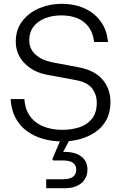

<svg xmlns="http://www.w3.org/2000/svg" viewBox="-20 -732 647 1010"><path d="M308 12Q253 12 205 -2Q157 -16 120 -43.5Q83 -71 61 -113Q39 -155 36 -211H108Q112 -156 138.5 -120Q165 -84 209 -66.5Q253 -49 308 -49Q356 -49 397.5 -62.5Q439 -76 464 -107.5Q489 -139 489 -192Q489 -235 464 -267.5Q439 -300 377 -311L226 -339Q156 -352 109.5 -399Q63 -446 63 -513Q63 -576 97 -620.5Q131 -665 186 -688.5Q241 -712 304 -712Q371 -712 423.5 -688.5Q476 -665 509 -620.5Q542 -576 548 -511H475Q470 -557 448 -588Q426 -619 389.5 -635Q353 -651 303 -651Q255 -651 217 -636Q179 -621 156.5 -592Q134 -563 134 -520Q134 -474 167.5 -444.5Q201 -415 251 -405L394 -378Q478 -362 519.5 -313.5Q561 -265 561 -195Q561 -141 540 -102Q519 -63 483 -38Q447 -13 402 -0.5Q357 12 308 12ZM223 258V211H309Q347 211 364 198Q381 185 381 160Q381 137 364 124.5Q347 112 309 112H262Q256 112 256 106Q256 103 257 101L303 -7H352L312 67Q314 67 316.5 67Q319 67 321 67Q376 67 408 91.5Q440 116 440 160Q440 190 425.5 212Q411 234 384.5 246Q358 258 323 258Z"/></svg>

Font: Host Grotesk Light
Style: Regular
Weight: 300
Designer: Doukan Karapınar
Foundry: Element Type
Version: Version 1.003